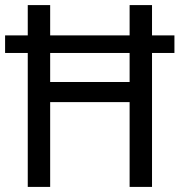

<svg xmlns="http://www.w3.org/2000/svg" viewBox="-21 -734 706 754"><path d="M88 0H176V-333H488V0H576V-526H664V-595H576V-714H488V-595H176V-714H88V-595H-1V-526H88ZM176 -412V-526H488V-412Z"/></svg>

Font: Noto Sans Lao Looped SemiCondensed
Style: Regular
Weight: 400
Width: 4
Designer: Mark Frömberg, Ben Mitchell
Foundry: The Fontpad Ltd
Version: Version 1.002